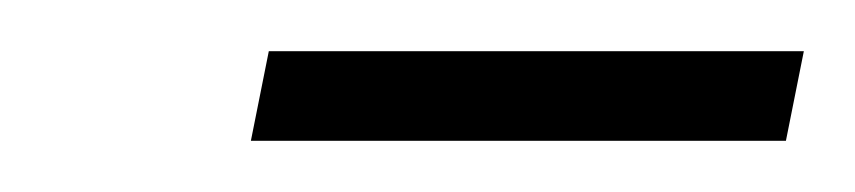

<svg xmlns="http://www.w3.org/2000/svg" viewBox="-20 -672 334 75"><path d="M78 -617 85 -652H294L287 -617Z"/></svg>

Font: Saira Condensed ExtraLight
Style: Italic
Weight: 250
Width: 3
Italic angle: -12°
Designer: Hector Gatti with collaboration of the Omnibus-Type team
Foundry: Omnibus-Type
Version: Version 1.101